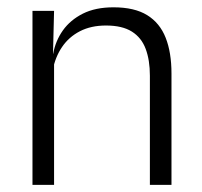

<svg xmlns="http://www.w3.org/2000/svg" viewBox="-20 -518 565 538"><path d="M460.5 0H400V-306Q400 -349.5 388.2 -381Q376.5 -412.5 349.5 -429.5Q322.5 -446.5 277 -446.5Q235 -446.5 204 -430.5Q173 -414.5 154 -386.5Q135 -358.5 128 -322.5L115.5 -367.5H129Q135.5 -403.5 156.2 -432.8Q177 -462 212.2 -479.8Q247.5 -497.5 298 -497.5Q357 -497.5 392.5 -475.5Q428 -453.5 444.2 -412.2Q460.5 -371 460.5 -312ZM131.5 0H71V-487.5H131.5L128.5 -367L131.5 -364Z"/></svg>

Font: Anek Kannada Light
Style: Regular
Weight: 300
Designer: Vaishnavi Murthy, Maithili Shingre (Kannada) & Yesha Goshar (Latin)
Foundry: Ek Type
Version: Version 1.003